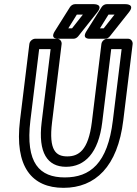

<svg xmlns="http://www.w3.org/2000/svg" viewBox="-20 -865 657 922"><path d="M126 -287 168 -629H223L180 -278C162 -131 208 -64 297 -64C387 -64 453 -130 471 -278L514 -629H564L522 -287C497 -79 412 -13 291 -13C171 -13 101 -80 126 -287ZM76 -287C49 -64 133 37 285 37C438 37 545 -65 572 -287L617 -654C618 -665 610 -679 595 -679H495C484 -679 469 -669 467 -654L421 -278C404 -142 357 -114 303 -114C250 -114 213 -141 230 -278L276 -654C277 -665 269 -679 254 -679H149C138 -679 123 -669 121 -654ZM326 -729H308L349 -795H378ZM333 -679C341 -679 349 -683 355 -690L447 -806C479 -846 431 -845 431 -845H340C331 -845 321 -839 316 -831L243 -715C218 -675 261 -679 261 -679ZM460 -729 501 -795H530L478 -729ZM395 -715C370 -675 413 -679 413 -679H485C493 -679 501 -683 507 -690L599 -806C631 -846 583 -845 583 -845H492C483 -845 473 -839 468 -831Z"/></svg>

Font: Falling Sky
Style: CondOuObl
Weight: 400
Designer: Paul D. Hunt
Foundry: Adobe Systems Incorporated
Version: Version 1.02